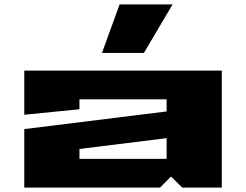

<svg xmlns="http://www.w3.org/2000/svg" viewBox="-20 -850 1115 870"><path d="M90 0V-265L735 -345V-400H340V-355L90 -330V-530H985V0H806L755 -50L705 0ZM340 -130H735V-224L340 -175ZM442 -610 522 -830H762L632 -610Z"/></svg>

Font: Stalinist One
Style: Regular
Weight: 400
Designer: Jovanny Lemonad
Foundry: Alexey Maslov, Jovanny Lemonad
Version: Version 3.004